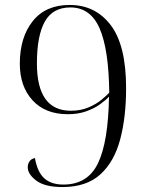

<svg xmlns="http://www.w3.org/2000/svg" viewBox="-20 -744 599 775"><path d="M232 11Q161 11 126.5 -15Q92 -41 92 -69Q92 -82 99 -92.5Q106 -103 121 -106Q131 -49 159 -24Q187 1 236 1Q334 1 375.5 -85Q417 -171 420 -354Q406 -339 383 -322.5Q360 -306 327.5 -294.5Q295 -283 254 -283Q163 -283 111.5 -339Q60 -395 60 -487Q60 -593 112 -658.5Q164 -724 261 -724Q365 -724 427 -642.5Q489 -561 489 -388Q489 -271 465 -181Q441 -91 385 -40Q329 11 232 11ZM266 -297Q306 -297 337.5 -310.5Q369 -324 390 -341.5Q411 -359 421 -370Q419 -545 382 -629.5Q345 -714 264 -714Q193 -714 161 -657Q129 -600 129 -488Q129 -297 266 -297Z"/></svg>

Font: Noto Serif Display Light
Style: Regular
Weight: 300
Designer: Monotype Design Team
Foundry: Monotype Imaging Inc.
Version: Version 2.009